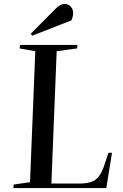

<svg xmlns="http://www.w3.org/2000/svg" viewBox="-20 -959 629 979"><path d="M50 -18 133 -30 160 -698 80 -712 82 -730H375L373 -712L269 -698L242 -23H383Q418 -23 442.5 -30.5Q467 -38 484 -59.5Q501 -81 514 -123L533 -180H551L522 0H48ZM264 -915Q287 -939 310 -939Q328 -939 340.5 -925.5Q353 -912 353 -894Q353 -874 344 -855L144 -777L137 -787Z"/></svg>

Font: Literata 72pt Medium
Style: Italic
Weight: 500
Italic angle: -2°
Designer: Latin by Veronika Burian and Jose Scaglione. Greek by Irene Vlachou. Cyrillic by Vera Evstafieva
Foundry: TypeTogether
Version: Version 3.002